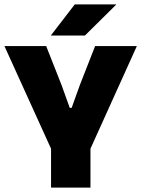

<svg xmlns="http://www.w3.org/2000/svg" viewBox="-20 -847 638 867"><path d="M218 -159 0 -639H188.5L257.5 -464L295 -360H303.5L341 -464L409.5 -639H598L381 -159ZM210.5 0V-320H388.5V0ZM317.5 -827H504V-825.5L363.5 -686.5H210.5V-688Z"/></svg>

Font: Anek Tamil Medium ExtraBold
Style: Regular
Weight: 800
Version: Version 1.003